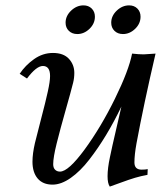

<svg xmlns="http://www.w3.org/2000/svg" viewBox="-20 -689 623 719"><path d="M176.8 2.4Q140.6 2.4 121.1 -20.5Q101.6 -43.5 101.6 -83.5Q101.6 -113.3 110.8 -153.3Q116.7 -178.2 133.5 -242.4Q150.4 -306.6 158.9 -345.5Q167.5 -384.3 167.5 -404.3Q167.5 -441.9 140.6 -441.9Q116.2 -441.9 81.1 -395L53.7 -412.6Q74.7 -444.3 107.4 -467.5Q140.1 -490.7 178.2 -490.7Q217.8 -490.7 238 -468.8Q258.3 -446.8 258.3 -416Q258.3 -397 253.9 -379.4Q246.1 -347.7 225.8 -276.6Q205.6 -205.6 192.4 -152.6Q179.2 -99.6 179.2 -74.2Q179.2 -60.5 186.3 -53.5Q193.4 -46.4 204.6 -46.4Q236.3 -46.4 297.4 -129.9Q358.4 -213.4 410.4 -319.3Q462.4 -425.3 474.6 -488.3Q500.5 -485.4 518.1 -485.4L562.5 -488.3Q518.1 -297.4 491.2 -152.3Q483.4 -109.4 483.4 -80.6Q483.4 -53.7 510.3 -53.7Q524.4 -53.7 533.2 -55.7L532.2 -34.2Q507.8 -29.8 485.6 -23.2Q463.4 -16.6 433.3 -5.4Q403.3 5.9 391.1 9.8Q382.8 -2 382.8 -29.3Q382.8 -58.6 391.6 -100.1Q398.9 -136.2 415.3 -206.1Q431.6 -275.9 434.6 -290Q407.2 -232.9 377.4 -183.6Q347.7 -134.3 314.2 -91.1Q280.8 -47.9 244.9 -22.7Q209 2.4 176.8 2.4ZM292.5 -668.9Q311.5 -668.9 323.5 -657Q335.4 -645 335.4 -626.5Q335.4 -600.6 315.2 -581.1Q294.9 -561.5 269.5 -561.5Q250 -561.5 237.8 -573.5Q225.6 -585.4 225.6 -604Q225.6 -629.4 246.3 -649.2Q267.1 -668.9 292.5 -668.9ZM463.4 -668.9Q482.4 -668.9 494.4 -657Q506.3 -645 506.3 -626.5Q506.3 -600.6 486.1 -581.1Q465.8 -561.5 440.4 -561.5Q420.9 -561.5 408.7 -573.5Q396.5 -585.4 396.5 -604Q396.5 -629.4 417.2 -649.2Q438 -668.9 463.4 -668.9Z"/></svg>

Font: Flanker
Style: Italic
Weight: 400
Italic angle: -12°
Designer: Flanker
Version: Version 2.027